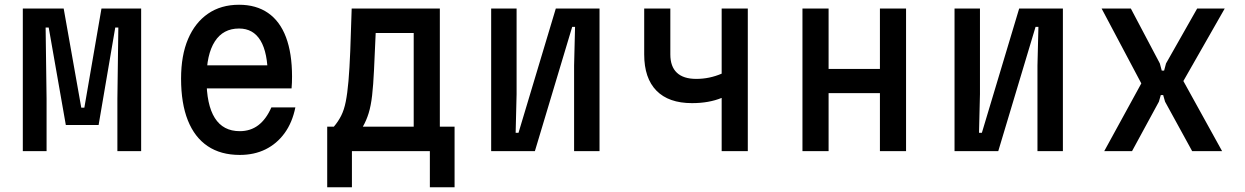

<svg xmlns="http://www.w3.org/2000/svg" viewBox="-20 -636 5240 808"><path d="M76 0V-600H248L322 -183H335L407 -600H574V0H474V-220L478 -520H465L395 -110H257L185 -520H172L176 -220V0Z M822 -361H1145L1107 -313Q1107 -414 1076.5 -465Q1046 -516 986 -516Q919 -516 884 -461.5Q849 -407 849 -305Q849 -195 884 -139.5Q919 -84 989 -84Q1034 -84 1067 -109Q1100 -134 1122 -184H1223Q1210 -120 1177.5 -75.5Q1145 -31 1097.5 -7.5Q1050 16 989 16Q909 16 854 -21Q799 -58 770.5 -129.5Q742 -201 742 -305Q742 -403 771.5 -472Q801 -541 855.5 -578.5Q910 -616 986 -616Q1058 -616 1108 -581.5Q1158 -547 1183.5 -479.5Q1209 -412 1209 -314Q1209 -301 1208.5 -288Q1208 -275 1207 -264H822Z M1357 152V-103H1385Q1403 -124 1415.5 -148.5Q1428 -173 1435 -208Q1442 -243 1446.5 -295Q1451 -347 1454 -421.5Q1457 -496 1460 -600H1831V-103H1893V152H1789V0H1461V152ZM1507 -103H1721V-497H1561Q1557 -406 1554 -342Q1551 -278 1546 -234.5Q1541 -191 1531.5 -160Q1522 -129 1507 -103Z M2047 0V-600H2154V-240L2150 -77H2162L2319 -600H2503V0H2396V-360L2400 -523H2388L2231 0Z M3017 0V-224Q2990 -213 2959 -207.5Q2928 -202 2892 -202Q2794 -202 2742.5 -254.5Q2691 -307 2691 -407V-600H2801V-407Q2801 -356 2828.5 -330Q2856 -304 2910 -304Q2938 -304 2964.5 -309.5Q2991 -315 3017 -326V-600H3127V0Z M3357 0V-600H3467V-346H3683V-600H3793V0H3683V-244H3467V0Z M3997 0V-600H4104V-240L4100 -77H4112L4269 -600H4453V0H4346V-360L4350 -523H4338L4181 0Z M4627 0 4783 -285 4616 -600H4739L4861 -369L4869 -339H4879L4887 -369L5018 -600H5134L4960 -295L5123 0H4997L4883 -208L4875 -236H4865L4857 -208L4744 0Z"/></svg>

Font: Martian Mono SemiCondensed
Style: Regular
Weight: 400
Width: 4
Designer: Roman Shamin
Foundry: Evil Martians
Version: Version 1.000